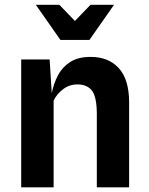

<svg xmlns="http://www.w3.org/2000/svg" viewBox="-20 -800 637 820"><path d="M70.5 0V-546H192L201 -402Q209 -443 227.5 -478.2Q246 -513.5 279.8 -535.2Q313.5 -557 367.5 -557Q443.5 -557 487.5 -508.8Q531.5 -460.5 531.5 -361.5V0H393.5V-311.5Q393.5 -386 372.8 -412.8Q352 -439.5 310.5 -439.5Q276 -439.5 248.8 -418.5Q221.5 -397.5 209 -370V0ZM238 -629.5 133 -779.5H233.5L300 -710.5L366.5 -779.5H467L362 -629.5Z"/></svg>

Font: Spline Sans SemiBold
Style: Regular
Weight: 600
Designer: Eben Sorkin, Mirko Velimirovic
Foundry: Sorkin Type
Version: Version 1.000; ttfautohint (v1.8.3)